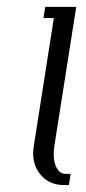

<svg xmlns="http://www.w3.org/2000/svg" viewBox="-20 -532 247 552"><path d="M75.2 -92.3Q75.2 -98.1 77.1 -111.8L134.8 -480H105L109.9 -512.2H199.2L136.2 -111.8Q134.3 -96.2 134.3 -89.4Q134.3 -64 143.6 -48.1Q152.8 -32.2 168 -32.2H183.1L178.2 0H163.1Q124.5 0 99.9 -26.1Q75.2 -52.2 75.2 -92.3Z"/></svg>

Font: Gawaa
Style: Italic
Weight: 400
Designer: T. Christopher White
Version: Version 1.0